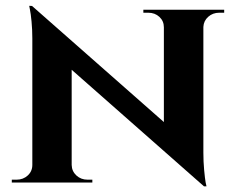

<svg xmlns="http://www.w3.org/2000/svg" viewBox="-20 -634 819 667"><path d="M478 -600.1H758.8V-589.8H741.7Q719.2 -589.8 703.4 -575.7Q687.5 -561.5 686.5 -540.5V-103.5Q686.5 -72.3 689.2 -43.2Q691.9 -14.2 694.3 -0.5L697.3 13.2H688.5L229 -391.6V-61Q229.5 -39.1 245.4 -24.4Q261.2 -9.8 284.2 -9.8H300.8V0H21V-9.8H37.6Q60.5 -9.8 76.4 -24.4Q92.3 -39.1 92.3 -61V-500.5Q92.3 -530.8 89.6 -559.1Q86.9 -587.4 84 -600.6L81.5 -613.8L91.3 -613.3L549.3 -210V-539.1Q549.3 -561 533.7 -575.4Q518.1 -589.8 495.1 -589.8H478Z"/></svg>

Font: Cinzel Bold
Style: Regular
Weight: 700
Designer: Natanael Gama
Version: Version 1.001;PS 001.001;hotconv 1.0.56;makeotf.lib2.0.21325